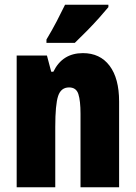

<svg xmlns="http://www.w3.org/2000/svg" viewBox="-20 -786 569 806"><path d="M328 -563Q400 -563 440 -510Q480 -457 480 -360V0H318V-308Q318 -363 309 -391Q300 -419 270 -419Q236 -419 224 -383Q212 -347 212 -253V0H50V-553H177L195 -485H204Q242 -563 328 -563ZM435 -756Q421 -739 397.5 -712.5Q374 -686 346.5 -658Q319 -630 294 -606H175V-620Q199 -660 218 -696.5Q237 -733 253 -766H435Z"/></svg>

Font: Noto Sans Gurmukhi UI ExtraCondensed Black
Style: Regular
Weight: 900
Width: 2
Designer: Jelle Bosma - Monotype Design Team
Foundry: Monotype Imaging Inc.
Version: Version 2.004; ttfautohint (v1.8.4.7-5d5b)